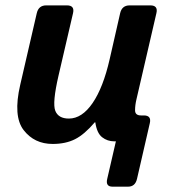

<svg xmlns="http://www.w3.org/2000/svg" viewBox="-20 -533 653 724"><path d="M56.2 -212.9 118.7 -483.4Q125.5 -512.7 154.3 -512.7H232.4Q262.2 -512.7 255.4 -483.4L200.7 -248Q176.8 -144.5 188.5 -115.2Q200.2 -85.9 239.7 -85.9Q289.1 -85.9 329.1 -144.3Q369.1 -202.6 393.6 -310.1L433.1 -483.4Q439.9 -512.7 468.8 -512.7H546.9Q576.7 -512.7 569.8 -483.4L494.6 -158.7Q489.3 -136.7 489.3 -117.2Q489.3 -97.7 511.7 -97.7H522.5Q551.8 -97.7 544.9 -68.4L496.6 141.6Q489.7 170.9 462.9 170.9H404.3Q377.4 170.9 384.3 141.6L417 0H411.1Q384.8 0 365 -15.6Q345.2 -31.2 339.4 -71.8H337.4Q298.3 -25.9 262.9 -8.1Q227.5 9.8 178.7 9.8Q109.4 9.8 69.1 -42.5Q28.8 -94.7 56.2 -212.9Z"/></svg>

Font: Istok
Style: Bold Italic
Weight: 700
Italic angle: -13°
Designer: Andrey V. Panov
Foundry: Andrey V. Panov
Version: Version 1.0.3